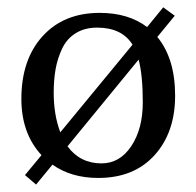

<svg xmlns="http://www.w3.org/2000/svg" viewBox="-20 -474 534 522"><path d="M356.9 -312 163.6 -76.2Q197.8 -29.8 255.9 -29.8Q305.7 -29.8 336.9 -76.7Q368.2 -123.5 368.2 -195.8Q368.2 -269 356.9 -312ZM244.1 -398.9Q210.4 -398.9 186.3 -384Q162.1 -369.1 149.4 -342.8Q136.7 -316.4 131.3 -286.9Q126 -257.3 126 -222.2Q126 -161.6 144 -114.3L340.3 -352.5Q311.5 -398.9 244.1 -398.9ZM423.8 -454.1 455.1 -431.2 407.7 -373.5Q456.1 -314.9 456.1 -213.9Q456.1 -113.8 400.1 -52Q344.2 9.8 247.1 9.8Q173.8 9.8 122.6 -26.4L78.1 27.8L47.9 2L92.8 -52.2Q38.1 -111.3 38.1 -205.1Q38.1 -312 95.7 -375.5Q153.3 -439 251 -439Q329.1 -439 379.9 -400.4Z"/></svg>

Font: Linux Biolinum
Style: Regular
Weight: 400
Designer: Philipp H. Poll
Foundry: Philipp H. Poll
Version: Version 0.6.4